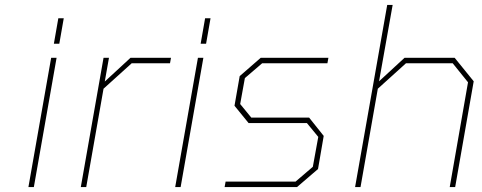

<svg xmlns="http://www.w3.org/2000/svg" viewBox="-20 -757 1952 777"><path d="M198 -580 216 -683H238L220 -580ZM95 0 187 -523H209L117 0Z M307 0 399 -523H421L404 -427L508 -523H672L668 -501H513L399 -398L329 0Z M792 -580 810 -683H832L814 -580ZM689 0 781 -523H803L711 0Z M889 0 893 -22H1176L1246 -82L1268 -203L1222 -259H986L929 -329L950 -449L1035 -523H1309L1305 -501H1041L971 -441L952 -336L997 -281H1231L1290 -207L1267 -73L1182 0Z M1417 0 1547 -737H1569L1514 -428L1617 -523H1820L1897 -428L1822 0H1800L1874 -424L1812 -501H1623L1509 -398L1439 0Z"/></svg>

Font: Tomorrow Thin
Style: Italic
Weight: 250
Italic angle: -10°
Designer: Tony de Marco, Monica Rizzolli
Foundry: Just in Type
Version: Version 2.002